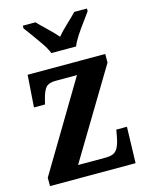

<svg xmlns="http://www.w3.org/2000/svg" viewBox="-116 -837 694 908"><g transform="rotate(-15 231.0 -383.0)"><path d="M14 0V-41L273 -474H167Q135 -474 121 -458.5Q107 -443 97 -403L91 -379H37L48 -536H428V-494L168 -62H305Q341 -62 356.5 -80.5Q372 -99 380 -144L386 -177H438L433 0ZM183 -606Q174 -629 156 -655.5Q138 -682 119 -708Q100 -734 86 -753V-766H148Q166 -747 194.5 -720Q223 -693 243 -670Q262 -693 291 -720Q320 -747 338 -766H400V-753Q387 -734 367.5 -708Q348 -682 330.5 -655.5Q313 -629 304 -606Z"/></g></svg>

Font: Noto Serif Lao Condensed
Style: Bold
Weight: 700
Width: 3
Designer: Monotype Design Team
Foundry: Monotype Imaging Inc.
Version: Version 2.003; ttfautohint (v1.8.4.7-5d5b)